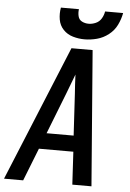

<svg xmlns="http://www.w3.org/2000/svg" viewBox="-68 -994 706 1039"><g transform="rotate(5 285.0 -474.5)"><path d="M-6 0H98L168 -178H355L365 0H469L411 -735H296ZM202 -265 290 -490Q300 -516 310 -542.5Q320 -569 330 -595Q331 -569 332.5 -542.5Q334 -516 336 -490L349 -265ZM362 -789Q395 -789 429 -798Q463 -807 492 -829.5Q521 -852 536.5 -884Q552 -916 558 -949H460Q457 -929 446 -910.5Q435 -892 415.5 -883.5Q396 -875 377 -875Q357 -875 340.5 -883.5Q324 -892 319.5 -911Q315 -930 318 -949H220Q214 -916 219.5 -884Q225 -852 246.5 -829.5Q268 -807 299 -798Q330 -789 362 -789Z"/></g></svg>

Font: Iosevka Sparkle Medium
Style: Italic
Weight: 500
Italic angle: -9°
Designer: Belleve Invis
Foundry: Belleve Invis
Version: Version 4.5.0; ttfautohint (v1.8.3)